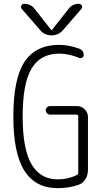

<svg xmlns="http://www.w3.org/2000/svg" viewBox="-20 -975 540 1005"><path d="M338.9 -928.7Q358.4 -955.1 393.6 -955.1Q403.3 -955.1 408.2 -945.3Q413.1 -935.5 406.2 -928.7L311.5 -819.3Q287.1 -790 249.5 -790Q211.9 -790 188.5 -819.3L93.8 -928.7Q87.9 -935.5 91.8 -945.3Q95.7 -955.1 106.4 -955.1Q141.6 -955.1 161.1 -928.7L248 -818.4Q249 -817.4 250 -817.4L252 -818.4ZM280.3 9.8Q166 9.8 107.9 -81.1Q49.8 -171.9 49.8 -365.2Q49.8 -562.5 108.4 -651.4Q167 -740.2 290 -740.2Q338.9 -740.2 393.6 -720.7Q418 -711.9 418 -686.5Q418 -677.7 410.6 -673.3Q403.3 -668.9 394.5 -671.9Q339.8 -694.3 290 -694.3Q192.4 -694.3 145.5 -616.7Q98.6 -539.1 98.6 -365.2Q98.6 -194.3 145 -115.2Q191.4 -36.1 282.2 -36.1Q335.9 -36.1 381.8 -58.6Q389.6 -61.5 389.6 -72.3V-366.2Q389.6 -375 380.9 -375H242.2Q233.4 -375 226.6 -381.8Q219.7 -388.7 219.7 -397.9Q219.7 -407.2 226.6 -413.6Q233.4 -419.9 242.2 -419.9H382.8Q406.2 -419.9 423.3 -402.8Q440.4 -385.7 440.4 -363.3V-85.9Q440.4 -58.6 426.8 -36.6Q413.1 -14.6 388.7 -6.8Q340.8 9.8 280.3 9.8Z"/></svg>

Font: Rounded Mgen+ 2m light
Style: Regular
Weight: 200
Designer: [Source Han Sans]
Ryoko NISHIZUKA  (kana & ideographs); Paul D. Hunt (Latin, Greek & Cyrillic); Wenlong ZHANG  (bopomofo
Version: Version 1.059.20150602